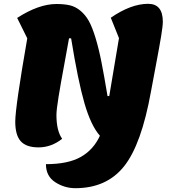

<svg xmlns="http://www.w3.org/2000/svg" viewBox="-20 -747 934 1007"><path d="M182 26Q118 26 89 -6Q60 -38 60 -109Q60 -184 123 -546L70 -653Q183 -726 276 -726Q318 -726 347 -719Q376 -712 401.5 -691Q427 -670 445 -638.5Q463 -607 480.5 -550Q498 -493 512 -422Q526 -351 544 -243H553L604 -547L561 -654Q667 -727 757 -727Q834 -727 834 -633Q834 -611 825 -556.5Q816 -502 797 -401.5Q778 -301 772 -268Q722 11 630.5 125.5Q539 240 375 240Q318 240 269.5 208.5Q221 177 221 114Q336 114 403 76.5Q470 39 504 -35Q457 -88 423 -205.5Q389 -323 353 -546H342Q335 -504 316.5 -405.5Q298 -307 287 -238.5Q276 -170 276 -144Q276 -61 306 -19Q249 26 182 26Z"/></svg>

Font: Lemonada
Style: Bold
Weight: 700
Designer: Mohamed Gaber (Arabic), Eduardo Tunni (Latin)
Foundry: Kief Type Foundry
Version: Version 4.004